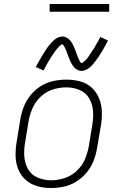

<svg xmlns="http://www.w3.org/2000/svg" viewBox="-20 -939 616 967"><path d="M236 8Q269 8 302 1Q335 -6 365 -25Q395 -44 417.5 -71.5Q440 -99 452 -130.5Q464 -162 469 -195L488 -305Q494 -341 493 -376Q492 -411 479.5 -442.5Q467 -474 442.5 -497Q418 -520 384 -529Q350 -538 315 -538Q282 -538 249 -531Q216 -524 186 -505.5Q156 -487 133.5 -459Q111 -431 99 -399.5Q87 -368 82 -335L64 -225Q58 -190 58.5 -154.5Q59 -119 71.5 -87.5Q84 -56 109 -33.5Q134 -11 167.5 -1.5Q201 8 236 8ZM237 -31Q203 -31 171 -44Q139 -57 122 -86Q105 -115 102.5 -149.5Q100 -184 106 -219L124 -329Q130 -362 144 -394.5Q158 -427 185.5 -452.5Q213 -478 246.5 -488.5Q280 -499 314 -499Q349 -499 380.5 -486Q412 -473 429 -444Q446 -415 448.5 -380.5Q451 -346 445 -311L427 -201Q421 -168 407 -135.5Q393 -103 366 -78Q339 -53 305 -42Q271 -31 237 -31ZM391 -582Q402 -582 412.5 -587Q423 -592 431.5 -599Q440 -606 448 -615.5Q456 -625 461 -631.5Q466 -638 472 -646.5Q478 -655 484 -664.5Q490 -674 496.5 -685Q503 -696 510 -708.5Q517 -721 524 -735L485 -753Q482 -747 479 -741Q476 -735 472.5 -729Q469 -723 466 -718Q463 -713 460.5 -708Q458 -703 455 -698Q452 -693 449 -689Q446 -685 443.5 -681Q441 -677 438.5 -673Q436 -669 433.5 -665.5Q431 -662 429 -659Q427 -656 425 -653Q423 -650 420.5 -647Q418 -644 413.5 -639Q409 -634 405.5 -631Q402 -628 398 -624.5Q394 -621 390 -621Q388 -621 384 -627.5Q380 -634 378.5 -637.5Q377 -641 374.5 -646Q372 -651 370 -656.5Q368 -662 366 -668Q364 -674 362 -679Q360 -684 358 -689Q356 -694 354 -699Q352 -704 349.5 -709Q347 -714 344.5 -719Q342 -724 339 -728Q336 -732 332.5 -736Q329 -740 325 -743.5Q321 -747 316 -749.5Q311 -752 305.5 -753.5Q300 -755 294 -755Q283 -755 272 -750Q261 -745 253 -738Q245 -731 236.5 -721.5Q228 -712 223 -705.5Q218 -699 212.5 -690.5Q207 -682 201 -672.5Q195 -663 188.5 -652Q182 -641 175 -628.5Q168 -616 160 -602L199 -584Q203 -590 206 -596Q209 -602 212 -608Q215 -614 218 -619Q221 -624 224 -629Q227 -634 230 -639Q233 -644 235.5 -648.5Q238 -653 241 -657Q244 -661 246.5 -664.5Q249 -668 251 -671.5Q253 -675 255.5 -678Q258 -681 260 -684Q262 -687 264.5 -690Q267 -693 271.5 -698Q276 -703 279 -706Q282 -709 286.5 -712.5Q291 -716 294 -716Q296 -716 300.5 -709.5Q305 -703 306.5 -699.5Q308 -696 310.5 -691Q313 -686 315 -680.5Q317 -675 319 -669Q321 -663 323 -658Q325 -653 327 -648Q329 -643 331 -638Q333 -633 335.5 -628Q338 -623 340.5 -618.5Q343 -614 346 -609.5Q349 -605 352.5 -601Q356 -597 360 -593.5Q364 -590 369 -587.5Q374 -585 379.5 -583.5Q385 -582 391 -582ZM530 -880V-919H230V-880Z"/></svg>

Font: Iosevka Sparkle XLtObl
Style: Regular
Weight: 200
Italic angle: -9°
Designer: Belleve Invis
Foundry: Belleve Invis
Version: Version 4.5.0; ttfautohint (v1.8.3)